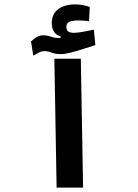

<svg xmlns="http://www.w3.org/2000/svg" viewBox="-20 -851 626 871"><path d="M236.8 0 226.6 -584.5H346.7L356.9 0ZM130.9 -598.6 120.6 -663.1Q134.8 -676.3 148.2 -683.6Q161.6 -690.9 176.8 -690.9Q193.4 -690.9 210 -685.1Q226.1 -678.7 245.6 -678.7Q251 -678.7 255.4 -679.7V-685.1Q214.8 -698.2 214.8 -745.6Q214.8 -787.6 243.9 -809.3Q272.9 -831.1 321.3 -831.1Q338.4 -831.1 356.7 -827.6Q375 -824.2 387.2 -819.3L383.8 -754.9Q357.4 -758.3 338.9 -758.3Q308.1 -758.3 294.7 -752.2Q281.2 -746.1 281.2 -729.5Q281.2 -713.9 289.6 -708Q297.9 -702.1 316.4 -702.1Q331.5 -702.1 357.4 -707Q383.3 -711.9 405.8 -716.3L412.6 -646.5Q386.7 -638.2 357.4 -628.9Q327.6 -619.1 300.5 -612.3Q273.4 -605.5 254.9 -605.5Q230.5 -605.5 214.4 -612.3Q197.8 -619.1 182.1 -619.1Q168.9 -619.1 157.5 -613.3Q146 -607.4 130.9 -598.6Z"/></svg>

Font: CaskaydiaCove NFP SemiBold
Style: Regular
Weight: 600
Designer: Aaron Bell
Foundry: Saja Typeworks
Version: Version 2111.001; VTT 6.35;Nerd Fonts 3.1.1